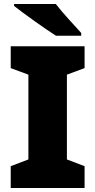

<svg xmlns="http://www.w3.org/2000/svg" viewBox="-20 -947 480 967"><path d="M261 -927H51V-917C99 -879 208 -801 262 -767H389V-781C356 -818 295 -882 261 -927ZM406 0V-110L317 -144V-571L406 -604V-714H34V-604L123 -571V-144L34 -110V0Z"/></svg>

Font: Noto Sans Myanmar UI Black
Style: Regular
Weight: 900
Designer: Monotype Design Team
Foundry: Monotype Imaging Inc.
Version: Version 2.103